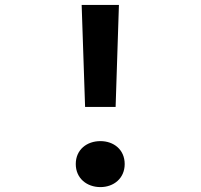

<svg xmlns="http://www.w3.org/2000/svg" viewBox="-20 -750 818 783"><path d="M451.5 -314 465 -730H313L327 -314ZM289 -81C289 -22.5 334.5 13 389.5 13C443.5 13 488.5 -22.5 488.5 -81C488.5 -140 443.5 -174.5 389.5 -174.5C334.5 -174.5 289 -140 289 -81Z"/></svg>

Font: Monaspace Neon Wide
Style: Bold
Weight: 700
Width: 7
Designer: Riley Cran & the Lettermatic Team
Foundry: Lettermatic
Version: Version 1.000 (Monaspace Neon)